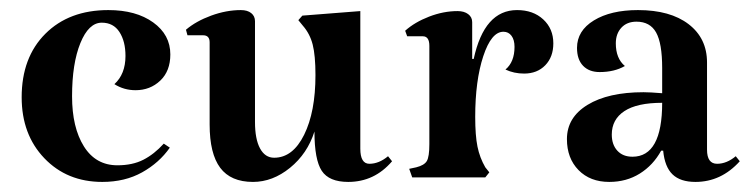

<svg xmlns="http://www.w3.org/2000/svg" viewBox="-20 -352 1488 381"><path d="M249 -173Q226 -173 207 -185Q229 -205 229 -241Q229 -270 217 -288.5Q205 -307 182 -307Q156 -307 139.5 -266.5Q123 -226 123 -161Q123 -99 146.5 -61.5Q170 -24 213 -24Q243 -24 264.5 -35Q286 -46 305 -67L317 -59Q296 -29 262 -10Q228 9 183 9Q113 9 68 -38Q23 -85 23 -159Q23 -238 70 -285Q117 -332 195 -332Q250 -332 284 -307.5Q318 -283 318 -244Q318 -211 298 -192Q278 -173 249 -173Z M482 9Q438 9 417 -19Q396 -47 396 -105V-268Q396 -282 383 -282H352L349 -293Q369 -310 399 -321Q429 -332 458 -332Q471 -332 478.5 -326Q486 -320 486 -310V-110Q486 -76 496 -57.5Q506 -39 524 -39Q561 -39 583.5 -84.5Q606 -130 606 -203Q606 -242 600.5 -263.5Q595 -285 581 -301L572 -312L580 -321L695 -330V-57Q695 -27 713 -27Q732 -27 750 -42L758 -32Q723 9 671 9Q633 9 618.5 -13Q604 -35 604 -91Q590 -47 555.5 -19Q521 9 482 9Z M1078 -266Q1078 -239 1062 -222.5Q1046 -206 1020 -206Q1000 -206 983 -214Q1001 -229 1001 -259Q1001 -273 995 -281Q989 -289 979 -289Q955 -289 939 -240.5Q923 -192 923 -120Q923 -83 927.5 -61Q932 -39 943 -20L951 -10L943 0H798L792 -17L806 -20Q822 -24 827 -32.5Q832 -41 832 -66V-261Q832 -280 819 -280H788L784 -291Q803 -308 831.5 -319Q860 -330 888 -330Q901 -330 909 -324Q917 -318 917 -308V-235H920Q941 -332 1006 -332Q1038 -332 1058 -313.5Q1078 -295 1078 -266Z M1170 -209Q1149 -209 1137 -221.5Q1125 -234 1125 -257Q1125 -291 1158.5 -311.5Q1192 -332 1246 -332Q1310 -332 1346.5 -304Q1383 -276 1383 -228V-55Q1383 -27 1403 -27Q1422 -27 1440 -42L1448 -32Q1411 9 1360 9Q1330 9 1314.5 -6Q1299 -21 1296 -53H1292Q1276 -24 1249.5 -7.5Q1223 9 1189 9Q1151 9 1128 -14.5Q1105 -38 1105 -76Q1105 -119 1146 -144Q1187 -169 1257 -169Q1270 -169 1294 -167V-217Q1294 -266 1282 -287.5Q1270 -309 1243 -309Q1224 -309 1213 -297Q1202 -285 1202 -266Q1202 -236 1220 -221Q1199 -209 1170 -209ZM1294 -148Q1244 -148 1219 -131.5Q1194 -115 1194 -85Q1194 -65 1205 -53Q1216 -41 1235 -41Q1294 -41 1294 -148Z"/></svg>

Font: Katibeh
Style: Regular
Weight: 400
Designer: Arabic design by Kourosh Beigpour, Latin design by Eduardo Tunni, engineering by Lasse Fister
Version: Version 1.0010g